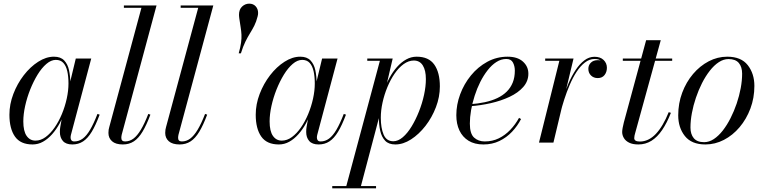

<svg xmlns="http://www.w3.org/2000/svg" viewBox="-20 -780 4182 1050"><path d="M158 10Q92 10 61.8 -33.2Q31.5 -76.5 31.5 -152.5Q31.5 -210 53 -266.2Q74.5 -322.5 110 -368.5Q145.5 -414.5 188.8 -442.2Q232 -470 275 -470Q311.5 -470 331 -449.5Q350.5 -429 357.5 -396Q364.5 -363 364.5 -325Q364.5 -291 357.8 -253Q351 -215 338 -177.5Q325 -140 306.8 -106.2Q288.5 -72.5 265.2 -46.2Q242 -20 215.2 -5Q188.5 10 158 10ZM174 -11Q203 -11 229.5 -30.5Q256 -50 278.8 -82.8Q301.5 -115.5 318.5 -156.5Q335.5 -197.5 345 -240.8Q354.5 -284 354.5 -324Q354.5 -361.5 348 -390.5Q341.5 -419.5 326.5 -436Q311.5 -452.5 285.5 -452.5Q259.5 -452.5 233.8 -430.5Q208 -408.5 185.5 -371.8Q163 -335 145.2 -290.5Q127.5 -246 117.5 -200.5Q107.5 -155 107.5 -116Q107.5 -63 125.5 -37Q143.5 -11 174 -11ZM375.5 10Q340.5 10 324 -9Q307.5 -28 307.5 -58Q307.5 -66.5 308 -73.2Q308.5 -80 309.5 -85L322.5 -158.5L347 -234.5L361 -321L394.5 -460H479L368 -43Q366 -35.5 366 -27Q366 -18.5 370.8 -12.5Q375.5 -6.5 386.5 -6.5Q411.5 -6.5 432.5 -22Q453.5 -37.5 473 -70.8Q492.5 -104 513 -157L525 -153Q503.5 -95.5 481.8 -59.5Q460 -23.5 434.5 -6.8Q409 10 375.5 10Z M651.5 10Q612.5 10 592.8 -7.5Q573 -25 573 -53Q573 -63 574.2 -70.8Q575.5 -78.5 577.5 -85L753.5 -737.5H657.5V-750H836L645.5 -43Q644.5 -38.5 644 -34Q643.5 -29.5 643.5 -26Q643.5 -6.5 664 -6.5Q689 -6.5 709.8 -22Q730.5 -37.5 750.5 -70.8Q770.5 -104 791 -157L802.5 -153Q781 -95.5 759.2 -59.5Q737.5 -23.5 711.8 -6.8Q686 10 651.5 10Z M962 10Q923 10 903.2 -7.5Q883.5 -25 883.5 -53Q883.5 -63 884.8 -70.8Q886 -78.5 888 -85L1064 -737.5H968V-750H1146.5L956 -43Q955 -38.5 954.5 -34Q954 -29.5 954 -26Q954 -6.5 974.5 -6.5Q999.5 -6.5 1020.2 -22Q1041 -37.5 1061 -70.8Q1081 -104 1101.5 -157L1113 -153Q1091.5 -95.5 1069.8 -59.5Q1048 -23.5 1022.2 -6.8Q996.5 10 962 10Z M1285.5 -488.5Q1295 -522.5 1298.2 -546.2Q1301.5 -570 1300.5 -590Q1299.5 -610 1296 -631.2Q1292.5 -652.5 1288.5 -680.5Q1288 -686 1287.5 -690.2Q1287 -694.5 1287 -699Q1287 -728.5 1304 -744.2Q1321 -760 1343 -760Q1365 -760 1378.2 -745.5Q1391.5 -731 1391.5 -709Q1391.5 -704.5 1390.8 -699.5Q1390 -694.5 1388.5 -689Q1381.5 -661 1370.8 -639.8Q1360 -618.5 1347.2 -598Q1334.5 -577.5 1321.8 -551.8Q1309 -526 1297.5 -488.5Z M1505 10Q1439 10 1408.8 -33.2Q1378.5 -76.5 1378.5 -152.5Q1378.5 -210 1400 -266.2Q1421.5 -322.5 1457 -368.5Q1492.5 -414.5 1535.8 -442.2Q1579 -470 1622 -470Q1658.5 -470 1678 -449.5Q1697.5 -429 1704.5 -396Q1711.5 -363 1711.5 -325Q1711.5 -291 1704.8 -253Q1698 -215 1685 -177.5Q1672 -140 1653.8 -106.2Q1635.5 -72.5 1612.2 -46.2Q1589 -20 1562.2 -5Q1535.5 10 1505 10ZM1521 -11Q1550 -11 1576.5 -30.5Q1603 -50 1625.8 -82.8Q1648.5 -115.5 1665.5 -156.5Q1682.5 -197.5 1692 -240.8Q1701.5 -284 1701.5 -324Q1701.5 -361.5 1695 -390.5Q1688.5 -419.5 1673.5 -436Q1658.5 -452.5 1632.5 -452.5Q1606.5 -452.5 1580.8 -430.5Q1555 -408.5 1532.5 -371.8Q1510 -335 1492.2 -290.5Q1474.5 -246 1464.5 -200.5Q1454.5 -155 1454.5 -116Q1454.5 -63 1472.5 -37Q1490.5 -11 1521 -11ZM1722.5 10Q1687.5 10 1671 -9Q1654.5 -28 1654.5 -58Q1654.5 -66.5 1655 -73.2Q1655.5 -80 1656.5 -85L1669.5 -158.5L1694 -234.5L1708 -321L1741.5 -460H1826L1715 -43Q1713 -35.5 1713 -27Q1713 -18.5 1717.8 -12.5Q1722.5 -6.5 1733.5 -6.5Q1758.5 -6.5 1779.5 -22Q1800.5 -37.5 1820 -70.8Q1839.5 -104 1860 -157L1872 -153Q1850.5 -95.5 1828.8 -59.5Q1807 -23.5 1781.5 -6.8Q1756 10 1722.5 10Z M1870.5 250 2057.5 -447.5H1988.5V-460H2127.5L2088 -290.5L2066.5 -213L2060.5 -166L1950.5 250ZM1797 250V237.5H2036.5V250ZM2131 -7.5Q2157 -7.5 2182.8 -29.5Q2208.5 -51.5 2231 -88.5Q2253.5 -125.5 2271.2 -170.2Q2289 -215 2299 -261.2Q2309 -307.5 2309 -347.5Q2309 -395.5 2292.2 -422.2Q2275.5 -449 2243 -449Q2214.5 -449 2187.5 -429.5Q2160.5 -410 2138 -377.2Q2115.5 -344.5 2098.5 -303.5Q2081.5 -262.5 2072 -219.2Q2062.5 -176 2062.5 -136Q2062.5 -80 2078 -43.8Q2093.5 -7.5 2131 -7.5ZM2142 10Q2105.5 10 2086.2 -10.5Q2067 -31 2059.5 -64.2Q2052 -97.5 2052 -135Q2052 -169 2059 -207Q2066 -245 2078.8 -282.5Q2091.5 -320 2109.8 -353.8Q2128 -387.5 2151.2 -413.8Q2174.5 -440 2201.5 -455Q2228.5 -470 2258.5 -470Q2324.5 -470 2355 -426.8Q2385.5 -383.5 2385.5 -307.5Q2385.5 -250 2364 -193.8Q2342.5 -137.5 2306.8 -91.5Q2271 -45.5 2228 -17.8Q2185 10 2142 10Z M2623.5 10Q2575.5 10 2542.5 -10.2Q2509.5 -30.5 2492.5 -66.5Q2475.5 -102.5 2475.5 -150Q2475.5 -207.5 2496.5 -264.2Q2517.5 -321 2555.5 -367.5Q2593.5 -414 2644.8 -442Q2696 -470 2756 -470Q2810 -470 2839.8 -443.2Q2869.5 -416.5 2869.5 -377Q2869.5 -336 2841.5 -304.2Q2813.5 -272.5 2766.8 -250.5Q2720 -228.5 2663.8 -215.8Q2607.5 -203 2550.5 -199V-210Q2594 -213 2632 -221.2Q2670 -229.5 2700 -243.8Q2730 -258 2751.2 -279Q2772.5 -300 2784 -328.5Q2795.5 -357 2795.5 -394Q2795.5 -418.5 2785.2 -438Q2775 -457.5 2749 -457.5Q2720.5 -457.5 2694.8 -441Q2669 -424.5 2646.8 -396Q2624.5 -367.5 2606.5 -331.8Q2588.5 -296 2575.8 -256.2Q2563 -216.5 2556.2 -177.5Q2549.5 -138.5 2549.5 -104Q2549.5 -48.5 2572.8 -27.5Q2596 -6.5 2631 -6.5Q2673 -6.5 2707.8 -23.5Q2742.5 -40.5 2770.5 -69.8Q2798.5 -99 2818.5 -135.5L2829.5 -129Q2810 -91 2780.2 -59.5Q2750.5 -28 2711.2 -9Q2672 10 2623.5 10Z M2927.5 0 3039 -447.5H2961.5V-460H3116.5L3006.5 0ZM3037 -161Q3045.5 -199.5 3058.8 -242Q3072 -284.5 3089.5 -325Q3107 -365.5 3128.5 -398Q3150 -430.5 3175.8 -450Q3201.5 -469.5 3231 -469.5Q3263 -469.5 3281 -452Q3299 -434.5 3299 -409.5Q3299 -386 3286 -369.5Q3273 -353 3249 -353Q3226.5 -353 3212 -367.2Q3197.5 -381.5 3197.5 -403.5Q3197.5 -423.5 3211.2 -437.2Q3225 -451 3249.5 -451Q3270 -451 3284 -439.8Q3298 -428.5 3298 -409.5H3286.5Q3286.5 -429 3272.2 -443.2Q3258 -457.5 3231.5 -457.5Q3203.5 -457.5 3178.8 -438.2Q3154 -419 3133.2 -387.2Q3112.5 -355.5 3095.8 -316.2Q3079 -277 3066 -236.8Q3053 -196.5 3044.5 -161Z M3471 10Q3440 10 3420.5 0.2Q3401 -9.5 3391.8 -25.2Q3382.5 -41 3382.5 -58Q3382.5 -66 3385 -80.5Q3387.5 -95 3391.5 -110L3513.5 -560H3593.5L3453 -50Q3451.5 -45 3450 -38.2Q3448.5 -31.5 3448.5 -24.5Q3448.5 -6 3479.5 -6Q3503 -6 3525 -16.5Q3547 -27 3566.5 -47.5Q3586 -68 3603.8 -98Q3621.5 -128 3637 -166.5L3649 -163Q3627.5 -108 3601.2 -69.2Q3575 -30.5 3542.8 -10.2Q3510.5 10 3471 10ZM3386 -447.5V-460H3656V-447.5Z M3837.5 10Q3762 10 3725.5 -36Q3689 -82 3689 -149.5Q3689 -215 3710.8 -273Q3732.5 -331 3770 -375.2Q3807.5 -419.5 3855.8 -444.8Q3904 -470 3957 -470Q4033 -470 4069.2 -423.8Q4105.5 -377.5 4105.5 -310Q4105.5 -244.5 4083.8 -186.5Q4062 -128.5 4024.5 -84.2Q3987 -40 3938.8 -15Q3890.5 10 3837.5 10ZM3830.5 -2.5Q3858 -2.5 3883.8 -19.5Q3909.5 -36.5 3932.8 -66.2Q3956 -96 3975.2 -134Q3994.5 -172 4008.8 -214Q4023 -256 4030.8 -298Q4038.5 -340 4038.5 -377Q4038.5 -414 4020.5 -435.5Q4002.5 -457 3964 -457Q3937 -457 3911 -440Q3885 -423 3861.8 -393.2Q3838.5 -363.5 3819.2 -325.5Q3800 -287.5 3785.8 -245.5Q3771.5 -203.5 3763.8 -161.8Q3756 -120 3756 -82.5Q3756 -46 3774.2 -24.2Q3792.5 -2.5 3830.5 -2.5Z"/></svg>

Font: Bodoni Moda 18pt
Style: Italic
Weight: 400
Italic angle: -13°
Designer: Owen Earl
Foundry: indestructible type
Version: Version 2.005